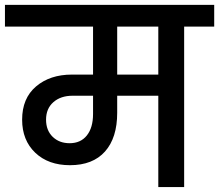

<svg xmlns="http://www.w3.org/2000/svg" viewBox="-44 -760 890 780"><path d="M238.8 -178.2Q283.7 -178.2 308.8 -209.7Q334 -241.2 334 -296.9V-371.1H251Q202.6 -371.1 172.9 -345Q143.1 -318.8 143.1 -273.9Q143.1 -230.5 169.9 -204.3Q196.8 -178.2 238.8 -178.2ZM599.1 -457V-651.9H432.1V-457ZM-23.9 -651.9V-740.2H826.2V-651.9H704.1V0H599.1V-371.1H432.1V-301.8Q432.1 -200.2 382.6 -144.5Q333 -88.9 240.2 -88.9Q152.3 -88.9 99.1 -139.6Q45.9 -190.4 45.9 -273.9Q45.9 -360.8 102.5 -408.9Q159.2 -457 248 -457H334V-651.9Z"/></svg>

Font: SVN-Poppins Medium
Style: Regular
Weight: 500
Designer: Ninad Kale (Devanagari), Jonny Pinhorn (Latin)
Foundry: Indian Type Foundry
Version: Version 3.002 2017